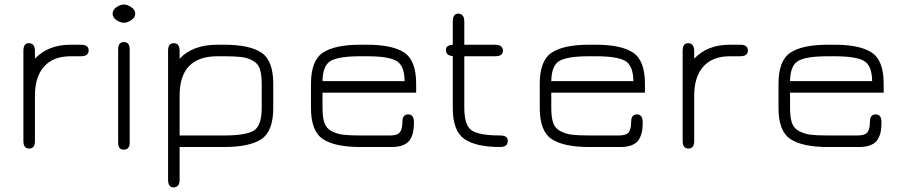

<svg xmlns="http://www.w3.org/2000/svg" viewBox="-20 -647 3992 845"><path d="M291 -399.4Q214.8 -399.4 174.3 -354.5Q133.8 -309.6 133.8 -225.6V-26.4Q133.8 6.8 108.4 6.8Q83 6.8 83 -26.4V-422.9Q83 -457 106.4 -457Q133.8 -457 133.8 -421.9V-388.7Q191.4 -450.2 291 -450.2H335.9Q370.1 -450.2 370.1 -424.8Q370.1 -399.4 335.9 -399.4Z M524.4 11.7Q500 11.7 500 -19.5V-429.7Q500 -461.9 525.4 -461.9Q550.8 -461.9 550.8 -429.7V-19.5Q550.8 11.7 524.4 11.7ZM525.4 -627Q541 -627 558.1 -615.2Q575.2 -603.5 575.2 -586.9Q575.2 -570.3 558.1 -558.6Q541 -546.9 525.4 -546.9Q508.8 -546.9 492.2 -558.6Q475.6 -570.3 475.6 -586.9Q475.6 -603.5 492.2 -615.2Q508.8 -627 525.4 -627Z M1131.8 -277.3Q1131.8 -319.3 1123.5 -343.8Q1115.2 -368.2 1092.3 -380.4Q1069.3 -392.6 1042.5 -396Q1015.6 -399.4 965.8 -399.4H937.5Q770.5 -399.4 770.5 -226.6V-50.8H966.8Q1062.5 -50.8 1097.2 -72.3Q1131.8 -93.8 1131.8 -172.9ZM1182.6 -171.9Q1182.6 -69.3 1130.4 -34.7Q1078.1 0 966.8 0H770.5V143.6Q770.5 177.7 743.2 177.7Q719.7 177.7 719.7 143.6V-423.8Q719.7 -457 745.1 -457Q770.5 -457 770.5 -422.9V-388.7Q828.1 -450.2 937.5 -450.2H965.8Q1078.1 -450.2 1130.4 -415.5Q1182.6 -380.9 1182.6 -278.3Z M1811.5 -278.3V-239.3H1399.4V-172.9Q1399.4 -130.9 1407.7 -106.4Q1416 -82 1439.5 -69.8Q1462.9 -57.6 1489.7 -54.2Q1516.6 -50.8 1566.4 -50.8H1697.3Q1728.5 -50.8 1739.7 -64.5Q1751 -78.1 1751 -111.3Q1751 -143.6 1776.4 -143.6Q1801.8 -143.6 1801.8 -108.4Q1801.8 -85.9 1798.8 -69.3Q1795.9 -52.7 1786.6 -35.6Q1777.3 -18.6 1756.3 -9.3Q1735.4 0 1704.1 0H1566.4Q1454.1 0 1401.4 -34.7Q1348.6 -69.3 1348.6 -171.9V-278.3Q1348.6 -380.9 1401.4 -415.5Q1454.1 -450.2 1566.4 -450.2H1594.7Q1707 -450.2 1759.3 -415.5Q1811.5 -380.9 1811.5 -278.3ZM1594.7 -399.4H1566.4Q1471.7 -399.4 1436 -379.4Q1400.4 -359.4 1399.4 -290H1760.7Q1759.8 -359.4 1724.1 -379.4Q1688.5 -399.4 1594.7 -399.4Z M2023.4 -172.9Q2023.4 -93.8 2057.1 -72.3Q2090.8 -50.8 2180.7 -50.8Q2214.8 -50.8 2214.8 -27.3Q2214.8 0 2180.7 0Q2075.2 0 2023.9 -35.2Q1972.7 -70.3 1972.7 -171.9V-400.4Q1942.4 -402.3 1942.4 -426.8Q1942.4 -448.2 1972.7 -450.2V-551.8Q1972.7 -586.9 1996.1 -586.9Q2023.4 -586.9 2023.4 -551.8V-450.2H2158.2Q2193.4 -450.2 2193.4 -422.9Q2193.4 -399.4 2158.2 -399.4H2023.4Z M2818.4 -278.3V-239.3H2406.2V-172.9Q2406.2 -130.9 2414.6 -106.4Q2422.9 -82 2446.3 -69.8Q2469.7 -57.6 2496.6 -54.2Q2523.4 -50.8 2573.2 -50.8H2704.1Q2735.4 -50.8 2746.6 -64.5Q2757.8 -78.1 2757.8 -111.3Q2757.8 -143.6 2783.2 -143.6Q2808.6 -143.6 2808.6 -108.4Q2808.6 -85.9 2805.7 -69.3Q2802.7 -52.7 2793.5 -35.6Q2784.2 -18.6 2763.2 -9.3Q2742.2 0 2710.9 0H2573.2Q2460.9 0 2408.2 -34.7Q2355.5 -69.3 2355.5 -171.9V-278.3Q2355.5 -380.9 2408.2 -415.5Q2460.9 -450.2 2573.2 -450.2H2601.6Q2713.9 -450.2 2766.1 -415.5Q2818.4 -380.9 2818.4 -278.3ZM2601.6 -399.4H2573.2Q2478.5 -399.4 2442.9 -379.4Q2407.2 -359.4 2406.2 -290H2767.6Q2766.6 -359.4 2731 -379.4Q2695.3 -399.4 2601.6 -399.4Z M3192.4 -399.4Q3116.2 -399.4 3075.7 -354.5Q3035.2 -309.6 3035.2 -225.6V-26.4Q3035.2 6.8 3009.8 6.8Q2984.4 6.8 2984.4 -26.4V-422.9Q2984.4 -457 3007.8 -457Q3035.2 -457 3035.2 -421.9V-388.7Q3092.8 -450.2 3192.4 -450.2H3237.3Q3271.5 -450.2 3271.5 -424.8Q3271.5 -399.4 3237.3 -399.4Z M3869.1 -278.3V-239.3H3457V-172.9Q3457 -130.9 3465.3 -106.4Q3473.6 -82 3497.1 -69.8Q3520.5 -57.6 3547.4 -54.2Q3574.2 -50.8 3624 -50.8H3754.9Q3786.1 -50.8 3797.4 -64.5Q3808.6 -78.1 3808.6 -111.3Q3808.6 -143.6 3834 -143.6Q3859.4 -143.6 3859.4 -108.4Q3859.4 -85.9 3856.4 -69.3Q3853.5 -52.7 3844.2 -35.6Q3835 -18.6 3814 -9.3Q3793 0 3761.7 0H3624Q3511.7 0 3459 -34.7Q3406.2 -69.3 3406.2 -171.9V-278.3Q3406.2 -380.9 3459 -415.5Q3511.7 -450.2 3624 -450.2H3652.3Q3764.6 -450.2 3816.9 -415.5Q3869.1 -380.9 3869.1 -278.3ZM3652.3 -399.4H3624Q3529.3 -399.4 3493.7 -379.4Q3458 -359.4 3457 -290H3818.4Q3817.4 -359.4 3781.7 -379.4Q3746.1 -399.4 3652.3 -399.4Z"/></svg>

Font: Jura
Style: Book
Weight: 400
Version: Version 2.3